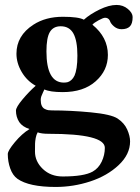

<svg xmlns="http://www.w3.org/2000/svg" viewBox="-20 -511 561 769"><path d="M290 -288.1Q290 -348.1 273.9 -377Q257.8 -405.8 223.1 -405.8Q193.4 -405.8 179.7 -382.8Q166 -359.9 166 -305.2Q166 -180.2 235.8 -180.2Q244.6 -180.2 251.5 -182.1Q258.3 -184.1 265.9 -190.7Q273.4 -197.3 278.6 -208.5Q283.7 -219.7 286.9 -240Q290 -260.3 290 -288.1ZM174.8 24.9Q145.5 24.9 130.9 19Q125.5 28.3 123 41.7Q120.6 55.2 120.4 64.2Q120.1 73.2 120.1 96.2Q120.1 135.7 151.6 165.8Q183.1 195.8 231 195.8Q316.4 195.8 351.1 176.3Q374.5 163.1 387.2 136.7Q399.9 109.9 399.9 81.1Q399.9 24.9 174.8 24.9ZM466.8 -394Q449.7 -394 436.5 -405.3Q423.3 -416.5 419.9 -428.2Q414.1 -439.9 400.9 -439.9Q393.6 -439.9 374.8 -429.7Q356 -419.4 350.1 -412.1Q412.1 -361.8 412.1 -291Q412.1 -228.5 362.8 -185.1Q314.5 -142.1 231 -142.1Q180.7 -142.1 157.7 -152.8Q156.7 -149.9 152.3 -141.1Q147.9 -132.3 145.5 -125.2Q143.1 -118.2 143.1 -110.8Q143.1 -96.7 147.2 -87.6Q151.4 -78.6 159.2 -74.7Q167 -70.8 173.1 -69.8Q179.2 -68.8 188 -68.8Q263.2 -68.8 344.2 -61Q425.3 -53.2 451.2 -36.1Q478 -18.1 489.5 7.8Q501 33.7 501 55.2Q501 107.4 455.1 150.4Q409.2 193.4 341.6 215.6Q273.9 237.8 203.1 237.8Q96.2 237.8 49.8 205.1Q30.8 191.4 21 163.8Q11.2 136.2 11.2 106Q11.2 92.3 39.6 58.3Q67.9 24.4 98.1 5.9Q69.8 -3.4 57.1 -22Q43.9 -42.5 43.9 -67.9Q43.9 -81.5 70.3 -113Q96.7 -144.5 123 -167.5Q87.9 -187 66.9 -222.7Q45.9 -258.3 45.9 -295.9Q45.9 -368.2 113.8 -412.1Q162.6 -443.8 231.9 -443.8Q294.4 -443.8 315.9 -432.1Q340.3 -454.1 378.4 -472.7Q416.5 -491.2 446.8 -491.2Q473.1 -491.2 492.2 -475.1Q511.2 -459 511.2 -442.9Q511.2 -416 500 -405Q488.8 -394 466.8 -394Z"/></svg>

Font: Linux Libertine G
Style: Bold
Weight: 700
Designer: Philipp H. Poll
Foundry: Philipp H. Poll
Version: Version 5.0.3